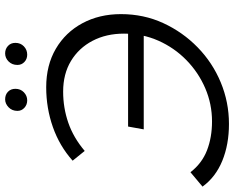

<svg xmlns="http://www.w3.org/2000/svg" viewBox="-102 -804 912 748"><g transform="rotate(-90 354.0 -430.0)"><path d="M224 -326 235 -387H622L611 -326ZM388 -706Q474 -706 538 -668.5Q602 -631 637.5 -565Q673 -499 673 -415Q673 -326 638 -250Q603 -174 543.5 -116Q484 -58 407 -26Q330 6 245 6Q165 6 101.5 -20Q38 -46 1 -97L57 -144Q92 -99 142.5 -79.5Q193 -60 255 -60Q323 -60 384.5 -86.5Q446 -113 494 -160Q542 -207 569.5 -269Q597 -331 597 -403Q597 -472 569 -525.5Q541 -579 490.5 -609.5Q440 -640 371 -640Q308 -640 250 -620Q192 -600 140 -556L102 -603Q159 -654 233 -680Q307 -706 388 -706ZM515 -780Q498 -780 486.5 -791Q475 -802 475 -818Q475 -839 488.5 -852.5Q502 -866 520 -866Q537 -866 549 -855Q561 -844 561 -826Q561 -806 547.5 -793Q534 -780 515 -780ZM337 -780Q320 -780 308 -791Q296 -802 296 -818Q296 -839 310 -852.5Q324 -866 341 -866Q359 -866 370.5 -855Q382 -844 382 -826Q382 -806 368.5 -793Q355 -780 337 -780Z"/></g></svg>

Font: MOST Montserrat
Style: Italic
Weight: 400
Italic angle: -11.3°
Designer: Julieta Ulanovsky
Foundry: Julieta Ulanovsky
Version: Version 8.000;March 11, 2024;FontCreator 15.0.0.2926 64-bit